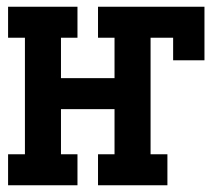

<svg xmlns="http://www.w3.org/2000/svg" viewBox="-20 -550 640 570"><path d="M4 0V-92H54V-438H4V-530H210V-438H161V-318H320V-438H271V-530H587V-371H494V-438H427V-92H477V0H271V-92H320V-226H161V-92H210V0Z"/></svg>

Font: Iosevka Curly Slab SmBdEx
Style: Regular
Weight: 600
Width: 7
Monospace: yes
Designer: Belleve Invis
Foundry: Belleve Invis
Version: Version 11.1.0; ttfautohint (v1.8.3)